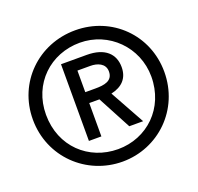

<svg xmlns="http://www.w3.org/2000/svg" viewBox="-129 -761 1059 1028"><g transform="rotate(-20 400.0 -247.0)"><path d="M577 -39 468 -236C532 -250 568 -288 568 -351C568 -426 518 -476 414 -476H268V-39H339V-229H397L498 -39ZM339 -291V-414H413C451 -414 496 -399 496 -352C496 -298 447 -291 397 -291ZM401 127C605 127 774 -34 774 -249C774 -460 610 -621 401 -621C191 -621 25 -460 25 -249C25 -34 196 127 401 127ZM401 56C234 56 100 -67 100 -249C100 -426 234 -550 401 -550C566 -550 700 -417 700 -249C700 -69 566 56 401 56Z"/></g></svg>

Font: Advent Pro
Style: Medium
Weight: 500
Designer: Andreas Kalpakidis
Foundry: Andreas Kalpakidis
Version: Version 2.002 2008